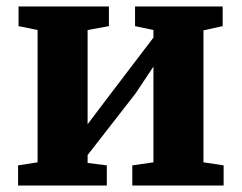

<svg xmlns="http://www.w3.org/2000/svg" viewBox="-20 -575 749 595"><path d="M36 0V-62.5L96.5 -72V-482L37.5 -494V-555H317.5V-494L251.5 -482V-190L307 -263.5L455.5 -458.5V-482L398.5 -494V-555H670V-494L610.5 -481V-72L673 -62.5V0H390V-62.5L455.5 -72V-368.5L400.5 -286L251.5 -94.5V-70L311 -62.5V0Z"/></svg>

Font: Merriweather 20pt ExtraBold
Style: Regular
Weight: 800
Version: Version 2.100